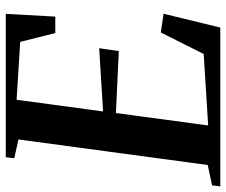

<svg xmlns="http://www.w3.org/2000/svg" viewBox="-91 -704 783 665"><g transform="rotate(-90 300.5 -371.5)"><path d="M-12.5 0 -9 -28.5 61.5 -43.5 150 -699 85 -713.5 88.5 -743H585L575.5 -571.5H518.5L488 -693L287.5 -705.5L247 -406L466 -419.5L456 -351.5L241.5 -361.5L198.5 -42L446 -57.5L520.5 -206L585.5 -196.5L537.5 0Z"/></g></svg>

Font: Merriweather 96pt SemiBold
Style: Italic
Weight: 600
Italic angle: -7.8°
Version: Version 2.101